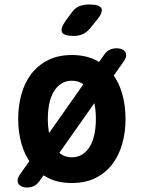

<svg xmlns="http://www.w3.org/2000/svg" viewBox="-20 -805 640 855"><path d="M300 10Q239.2 10 194.4 -12.6Q149.6 -35.1 119.8 -74.2Q90.1 -113.2 75.5 -165Q61 -216.8 61 -275.3Q61 -333.8 75.4 -385.4Q89.8 -437.1 119.5 -476Q149.3 -514.9 194.2 -537.4Q239.2 -560 300 -560Q361.1 -560 406.1 -537.4Q451 -514.9 480.6 -476.3Q510.2 -437.8 524.6 -386.1Q539 -334.5 539 -275.3Q539 -216.8 524.5 -165Q509.9 -113.2 480.3 -74.2Q450.7 -35.1 405.8 -12.6Q360.8 10 300 10ZM300 -104.5Q327.3 -104.5 347.5 -118Q367.8 -131.4 381.1 -154.5Q394.5 -177.5 400.7 -208.8Q407 -240 407 -275.3Q407 -311.3 400.9 -342.2Q394.8 -373.2 381.4 -395.9Q368.1 -418.6 347.8 -432Q327.6 -445.5 300 -445.5Q272.4 -445.5 252.2 -432Q231.9 -418.6 218.6 -395.5Q205.2 -372.5 199.1 -341.4Q193 -310.3 193 -275Q193 -239.7 199.3 -208.6Q205.5 -177.5 218.9 -154.5Q232.2 -131.4 252.5 -118Q272.7 -104.5 300 -104.5ZM99.9 30Q88.8 30 78.9 26.3Q69 22.6 63.4 15.2Q57.9 7.8 58.4 -3.1Q58.9 -14 69.3 -28.8L443.4 -560.8Q453.8 -575.9 467.5 -582.9Q481.3 -590 499.8 -590Q511.2 -590 521.1 -586.3Q531 -582.6 536.6 -575.2Q542.1 -567.8 541.6 -556.9Q541.1 -546 530.7 -531.2L156 1.1Q145.6 15.9 132 22.9Q118.4 30 99.9 30ZM308.6 -645Q263.6 -645 255.8 -661.9Q248.1 -678.8 274.1 -715L299.3 -749.2Q314.9 -770.6 334 -777.8Q353.2 -785 378.6 -785Q423.9 -785 431.8 -767.6Q439.7 -750.2 411.3 -715.8L381 -678.8Q366.8 -661.2 348.9 -653.1Q330.9 -645 308.6 -645Z"/></svg>

Font: Maple Mono
Style: Regular
Weight: 400
Monospace: yes
Designer: subframe7536
Version: Version 7.300